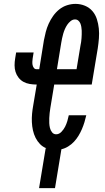

<svg xmlns="http://www.w3.org/2000/svg" viewBox="-20 -763 540 988"><path d="M181 205 215 0H219Q200 -7 186 -21.5Q172 -36 163 -54Q154 -72 149.5 -92.5Q145 -113 144 -134.5Q143 -156 145 -177.5Q147 -199 151 -221L169 -328H167Q150 -328 132.5 -331Q115 -334 100.5 -342Q86 -350 75.5 -363.5Q65 -377 60 -393Q55 -409 55 -427Q55 -445 58 -462L63 -493H153L148 -462Q147 -454 146.5 -445.5Q146 -437 147.5 -429Q149 -421 154 -414Q159 -407 167 -407H182L206 -556Q210 -577 215.5 -598.5Q221 -620 230.5 -641Q240 -662 253.5 -681Q267 -700 285 -714.5Q303 -729 325 -736Q347 -743 368 -743Q394 -743 417 -733.5Q440 -724 455.5 -706Q471 -688 478.5 -664.5Q486 -641 488.5 -616.5Q491 -592 489 -566Q487 -540 483 -514L452 -328H259L239 -207Q237 -195 235.5 -181.5Q234 -168 233.5 -155Q233 -142 233.5 -129.5Q234 -117 237 -104.5Q240 -92 248 -82Q256 -72 269 -72Q284 -72 296 -84.5Q308 -97 315 -111Q322 -125 326.5 -140Q331 -155 334 -170H424Q420 -152 414.5 -134Q409 -116 401.5 -98.5Q394 -81 384 -64.5Q374 -48 361 -34Q348 -20 331 -9.5Q314 1 296 5L263 205ZM374 -407 394 -528Q396 -537 397.5 -547Q399 -557 399.5 -566.5Q400 -576 400.5 -586Q401 -596 400.5 -605.5Q400 -615 398.5 -624.5Q397 -634 393.5 -642.5Q390 -651 383 -657Q376 -663 366 -663Q354 -663 343.5 -654.5Q333 -646 326 -635.5Q319 -625 314 -613.5Q309 -602 305.5 -590Q302 -578 299.5 -566Q297 -554 295 -542L273 -407Z"/></svg>

Font: Iosevka Curly Medium Oblique
Style: Regular
Weight: 500
Italic angle: -9°
Monospace: yes
Designer: Belleve Invis
Foundry: Belleve Invis
Version: Version 11.1.0; ttfautohint (v1.8.3)